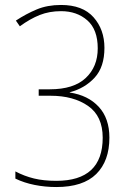

<svg xmlns="http://www.w3.org/2000/svg" viewBox="-20 -744 540 774"><path d="M207 10Q162 10 119.5 1.5Q77 -7 42 -24V-53Q78 -34 117 -24.5Q156 -15 207 -15Q394 -15 394 -189Q394 -276 335 -317Q276 -358 184 -358H136V-384H181Q277 -384 325.5 -429.5Q374 -475 374 -549Q374 -625 332 -662Q290 -699 226 -699Q179 -699 140 -683.5Q101 -668 60 -638L44 -661Q85 -688 128 -706Q171 -724 226 -724Q313 -724 357 -674.5Q401 -625 401 -551Q401 -474 361.5 -431Q322 -388 261 -372V-371Q335 -360 378 -313.5Q421 -267 421 -189Q421 -95 368 -42.5Q315 10 207 10Z"/></svg>

Font: Noto Sans Devanagari UI SemiCondensed Thin
Style: Regular
Weight: 100
Width: 4
Designer: Jelle Bosma - Monotype Design Team
Foundry: Monotype Imaging Inc.
Version: Version 2.004